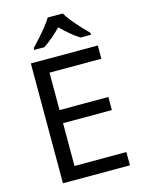

<svg xmlns="http://www.w3.org/2000/svg" viewBox="-137 -1024 830 1105"><g transform="rotate(-15 278.0 -472.0)"><path d="M496 0H97V-714H496V-635H187V-412H478V-334H187V-79H496ZM349 -944Q361 -922 383.5 -894.5Q406 -867 430.5 -840.5Q455 -814 474 -795V-784H412Q386 -800 358 -823.5Q330 -847 303 -874Q276 -847 249 -824Q222 -801 196 -784H136V-795Q155 -815 178.5 -841Q202 -867 224 -894.5Q246 -922 259 -944Z"/></g></svg>

Font: Noto Sans Buhid
Style: Regular
Weight: 400
Designer: Monotype Design Team
Foundry: Monotype Imaging Inc.
Version: Version 2.001